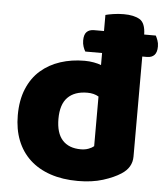

<svg xmlns="http://www.w3.org/2000/svg" viewBox="-52 -747 698 809"><g transform="rotate(5 297.0 -342.5)"><path d="M291 -530Q286 -538 282 -550Q278 -562 278 -576Q278 -601 289 -612Q300 -623 320 -623H362V-691Q372 -694 394 -697.5Q416 -701 439 -701Q482 -701 506.5 -686.5Q531 -672 532 -623H581Q585 -616 589.5 -604Q594 -592 594 -578Q594 -553 583 -541.5Q572 -530 552 -530H532V-107Q532 -60 488 -32Q459 -13 413 1.5Q367 16 307 16Q242 16 190.5 -1.5Q139 -19 103.5 -52Q68 -85 49.5 -132Q31 -179 31 -238Q31 -302 51 -350Q71 -398 106.5 -429Q142 -460 189.5 -475.5Q237 -491 292 -491Q312 -491 331 -487.5Q350 -484 362 -479V-530ZM315 -358Q261 -358 232 -328.5Q203 -299 203 -238Q203 -178 230 -148Q257 -118 308 -118Q326 -118 340.5 -123.5Q355 -129 363 -136V-346Q343 -358 315 -358Z"/></g></svg>

Font: Baloo Bhai
Style: Regular
Weight: 400
Designer: Supriya Tembe, Noopur Datye and Ek Type
Foundry: Ek Type
Version: Version 1.100;PS 1.000;hotconv 1.0.88;makeotf.lib2.5.647800;